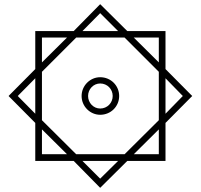

<svg xmlns="http://www.w3.org/2000/svg" viewBox="-20 -849 961 920"><path d="M460 51 590 -78H773V-260L901 -389L773 -518V-700H590L460 -829L333 -700H149V-518L21 -389L149 -260V-78H333ZM375 -700 460 -786 546 -700ZM181 -550V-669H301ZM345 -110 181 -273V-505L345 -669H577L741 -505V-273L577 -110ZM741 -550 621 -669H741ZM460 -299C511 -299 551 -339 551 -389C551 -439 511 -479 460 -479C412 -479 371 -439 371 -389C371 -339 412 -299 460 -299ZM149 -304 65 -389 149 -474ZM773 -304V-474L856 -389ZM460 -329C428 -329 402 -356 402 -389C402 -422 428 -449 460 -449C494 -449 520 -422 520 -389C520 -356 494 -329 460 -329ZM181 -110V-229L301 -110ZM621 -110 741 -229V-110ZM460 7 375 -78H546Z"/></svg>

Font: Noto Naskh Arabic UI Medium
Style: Regular
Weight: 500
Designer: Monotype Design Team, David Williams, Mohamad Dakak and Nizar Qandah
Foundry: Monotype Imaging Inc.
Version: Version 2.014